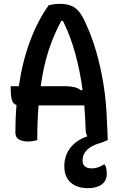

<svg xmlns="http://www.w3.org/2000/svg" viewBox="-20 -730 640 1000"><path d="M174 0Q162 3 150 5Q138 7 125 7Q98 7 79 -3.5Q60 -14 60 -41Q60 -114 66 -183Q48 -189 42 -209.5Q36 -230 36 -263V-281H78Q97 -411 137.5 -518.5Q178 -626 234 -703Q247 -706 261 -708Q275 -710 289 -710Q329 -710 353.5 -699Q378 -688 396 -663.5Q414 -639 431 -598Q458 -540 481 -461.5Q504 -383 519 -290.5Q534 -198 537 -97Q539 -72 539.5 -48.5Q540 -25 541 0Q535 2 529 4Q525 7 517 10Q509 13 499 16Q456 28 433 51Q410 74 410 104Q410 147 458 147Q490 147 520 127H526Q532 139 534 149.5Q536 160 536 175Q536 212 509.5 231Q483 250 439 250Q381 250 348 220.5Q315 191 315 136Q315 81 346 40.5Q377 0 435 -20Q426 -35 426 -59Q424 -122 419 -181H181Q174 -99 174 0ZM321 -281Q347 -281 367.5 -276Q388 -271 403 -259L410 -262Q397 -360 372 -451Q347 -542 308 -621H299Q259 -547 232.5 -465Q206 -383 192 -281Z"/></svg>

Font: Recursive Mn Csl St Med
Style: Regular
Weight: 500
Monospace: yes
Version: Version 1.079;hotconv 1.0.112;makeotfexe 2.5.65598; ttfautoh